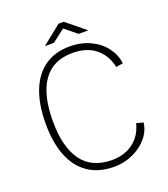

<svg xmlns="http://www.w3.org/2000/svg" viewBox="-158 -990 974 1111"><g transform="rotate(-20 329.5 -434.0)"><path d="M604 -536 561 -529Q546 -603 492.2 -647.5Q438.5 -692 349 -692Q230 -692 169.5 -607.2Q109 -522.5 109 -359Q109 -199 170.5 -115Q232 -31 357 -31Q406.5 -31 448 -49Q489.5 -67 518 -101.5Q546.5 -136 558 -184L600 -173Q594.5 -122.5 558.8 -80.5Q523 -38.5 468.5 -14.2Q414 10 355 10Q261.5 10 196.5 -33.2Q131.5 -76.5 98.2 -159Q65 -241.5 65 -359Q65 -477 97.8 -560.8Q130.5 -644.5 193.5 -688.8Q256.5 -733 347 -733Q418.5 -733 474.8 -706Q531 -679 564.5 -634Q598 -589 604 -536ZM348 -843.5 270 -783.5H214L333 -878.5H365L482 -783.5H422Z"/></g></svg>

Font: Public Sans VF
Style: Regular
Weight: 400
Designer: Pablo Impallari, Rodrigo Fuenzalida (Modified by Dan O. Williams and USWDS)
Version: Version 1.003